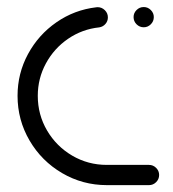

<svg xmlns="http://www.w3.org/2000/svg" viewBox="-20 -539 503 559"><path d="M31.1 -260Q31.1 -325.2 61.5 -381.5Q91.9 -437.8 144.3 -474.1Q196.7 -510.4 260.4 -517.8L264.1 -518.1Q276.3 -518.1 285.2 -509.4Q294.1 -500.7 294.1 -488.5Q294.1 -477.4 287 -469.3Q280 -461.1 268.9 -459.3Q219.3 -454.1 178.3 -426.1Q137.4 -398.1 113.7 -354.4Q90 -310.7 90 -260Q90 -205.2 117 -159.1Q144.1 -113 190.2 -85.9Q236.3 -58.9 291.1 -58.9H413.7Q425.9 -58.9 434.6 -50.2Q443.3 -41.5 443.3 -29.6Q443.3 -17.4 434.6 -8.7Q425.9 0 413.7 0H291.1Q220.7 0 160.9 -35Q101.1 -70 66.1 -129.8Q31.1 -189.6 31.1 -260ZM368.9 -489.3Q368.9 -501.1 377.6 -509.8Q386.3 -518.5 398.5 -518.5Q410.4 -518.5 419.1 -509.8Q427.8 -501.1 427.8 -489.3Q427.8 -477 419.1 -468.3Q410.4 -459.6 398.5 -459.6Q386.3 -459.6 377.6 -468.3Q368.9 -477 368.9 -489.3Z"/></svg>

Font: 26F Galaxy Hebrew Medium
Style: Regular
Weight: 500
Designer: C₂₉H₂₅N₃O₅
Version: Version 1.000